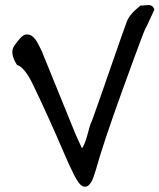

<svg xmlns="http://www.w3.org/2000/svg" viewBox="-20 -737 624 752"><path d="M46.4 -482.9Q16.1 -530.8 36.4 -558.6Q56.6 -586.4 66.2 -594.2Q75.7 -602.1 85 -602.1Q96.7 -602.1 105.2 -595.9Q113.8 -589.8 120.4 -580.1Q127 -570.3 132.3 -559.3Q137.7 -548.3 142.6 -539.1L276.4 -210L300.8 -156.7Q304.7 -159.2 311 -174.3Q317.4 -189.5 322 -207.5Q326.7 -225.6 331.5 -241.9Q336.4 -258.3 339.8 -262.7Q366.7 -337.4 416.5 -481.4Q466.3 -625.5 477.3 -653.8Q488.3 -682.1 530.8 -715.8Q538.1 -714.8 546.1 -716.1Q554.2 -717.3 561.8 -717.3Q569.3 -717.3 575 -713.6Q580.6 -710 584.5 -701.2Q584.5 -698.7 579.6 -688.5Q574.7 -678.2 569.1 -665.5Q563.5 -652.8 557.9 -641.4Q552.2 -629.9 549.8 -625.5Q542.5 -611.3 505.4 -509.8Q468.3 -408.2 453.9 -368.2Q439.5 -328.1 423.8 -283.4Q408.2 -238.8 394.3 -197.3Q380.4 -155.8 370.4 -122.8Q360.4 -89.8 355.5 -71.8Q352.5 -63 346.4 -44.2Q340.3 -25.4 329.6 -13.7Q318.8 -2 304.4 -7.3Q290 -12.7 271 -50.3Q254.4 -82 229.2 -140.9Q204.1 -199.7 173.6 -267.3Q143.1 -335 109.9 -404.3Q76.7 -473.6 46.4 -482.9Z"/></svg>

Font: AKL 022
Style: Regular
Weight: 400
Designer: AKL
Foundry: AKL
Version: Version 2.053;August 19, 2024;FontCreator 13.0.0.2675 64-bit